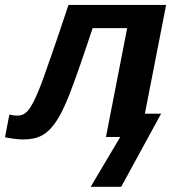

<svg xmlns="http://www.w3.org/2000/svg" viewBox="-60 -548 702 768"><path d="M584.5 -93.3 424.8 199.2H302.7L420.9 0H363.8L448.7 -435.5H310.5Q278.8 -339.4 255.4 -272.9Q231.9 -206.5 217.8 -170.4Q189.5 -98.1 163.6 -60.5Q138.2 -22.9 108.4 -6.6Q78.6 9.8 32.7 9.8Q14.2 9.8 -9.3 6.3Q-32.7 2.9 -40 1L-22.5 -89.8Q-6.3 -85.4 9.3 -85.4Q30.3 -85.4 44.7 -98.4Q59.1 -111.3 74.7 -142.1Q82.5 -157.7 92.3 -180.7Q102.1 -203.6 113.3 -234.9Q124.5 -265.6 149.9 -338.9Q175.3 -412.1 213.9 -528.3H604.5L519.5 -93.3Z"/></svg>

Font: Arimo
Style: Bold Italic
Weight: 700
Italic angle: -12°
Designer: Steve Matteson
Foundry: Monotype Imaging Inc.
Version: Version 1.33